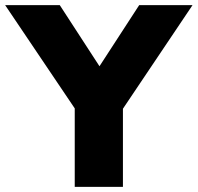

<svg xmlns="http://www.w3.org/2000/svg" viewBox="-54 -725 767 745"><path d="M236 0V-363L272 -251L-34 -705H178L343 -451H321L486 -705H693L388 -251L423 -363V0Z"/></svg>

Font: Nunito Sans 10pt Black
Style: Regular
Weight: 900
Designer: Vernon Adams
Foundry: Vernon Adams
Version: Version 3.101;gftools[0.9.27]